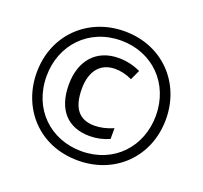

<svg xmlns="http://www.w3.org/2000/svg" viewBox="-126 -869 1082 1025"><g transform="rotate(20 415.0 -357.0)"><path d="M415 10C626 10 782 -144 782 -357C782 -563 632 -724 415 -724C211 -724 48 -575 48 -357C48 -158 189 10 415 10ZM415 -43C240 -43 104 -169 104 -357C104 -533 230 -671 415 -671C593 -671 725 -539 725 -357C725 -181 600 -43 415 -43ZM429 -134C468 -134 505 -142 540 -158V-219C503 -203 467 -195 434 -195C348 -195 304 -246 304 -358C304 -460 354 -518 436 -518C467 -518 499 -511 533 -495L559 -551C519 -570 477 -579 434 -579C308 -579 231 -492 231 -355C231 -213 303 -134 429 -134Z"/></g></svg>

Font: Noto Sans Gujarati ExtraCondensed
Style: Regular
Weight: 400
Width: 2
Designer: Jelle Bosma - Monotype Design Team, Universal Thirst
Foundry: Monotype Imaging Inc.
Version: Version 2.106